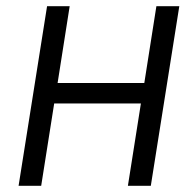

<svg xmlns="http://www.w3.org/2000/svg" viewBox="-20 -600 599 620"><path d="M40 0H113L155 -266H435L393 0H467L559 -580H485L446 -332H166L205 -580H132Z"/></svg>

Font: Charger Sport
Style: ExtObl
Weight: 400
Designer: Jasper
Foundry: Cannot Into Space Fonts
Version: Version 1.1